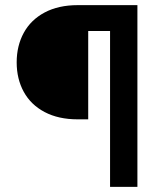

<svg xmlns="http://www.w3.org/2000/svg" viewBox="-20 -727 620 747"><path d="M408.2 -606.4H323.2V-262.7H282.2Q207.5 -262.7 153.8 -291Q100.1 -319.3 72.5 -369.6Q44.9 -419.9 44.9 -484.4Q44.9 -548.8 72.5 -599.4Q100.1 -649.9 153.8 -678.5Q207.5 -707 282.2 -707H514.6V0H408.2Z"/></svg>

Font: Pretendard Std SemiBold
Style: Regular
Weight: 600
Designer: Base glyphs from Inter by Rasmus Andersson; Hangeul glyphs from Noto Sans CJK(Source Han Sans) by Jang Soo-young and Kan
Foundry: Kil Hyung-jin
Version: Version 1.309